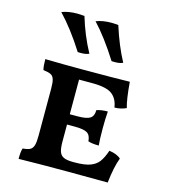

<svg xmlns="http://www.w3.org/2000/svg" viewBox="-112 -846 825 937"><g transform="rotate(15 300.0 -377.5)"><path d="M546 -127Q528 -80 519 1L314 0Q155 0 69 2Q69 -36 75 -52Q100 -54 112 -60.5Q124 -67 129 -83Q134 -99 134 -133V-370Q134 -402 129 -417.5Q124 -433 111.5 -439Q99 -445 74 -448Q69 -467 69 -502Q153 -500 253 -500Q422 -500 496 -502Q503 -414 515 -374Q487 -361 456 -361Q450 -404 421.5 -426Q393 -448 321 -448H254V-273H293Q339 -273 356.5 -284.5Q374 -296 374 -326Q398 -334 430 -334Q427 -298 427 -249Q427 -195 430 -162Q395 -162 376 -169Q374 -199 356.5 -210Q339 -221 293 -221H254V-136Q254 -102 260 -84.5Q266 -67 282 -59.5Q298 -52 329 -52H338Q387 -52 415 -62Q443 -72 458.5 -92.5Q474 -113 487 -151Q528 -145 546 -127ZM85 -744Q118 -757 163 -757Q175 -757 199 -755Q226 -664 270 -583Q259 -578 246 -576.5Q233 -575 213 -576Q149 -677 85 -744ZM258 -744Q291 -757 335 -757Q348 -757 370 -755Q401 -657 441 -583Q430 -578 417 -576.5Q404 -575 384 -576Q319 -679 258 -744Z"/></g></svg>

Font: Vollkorn SC SemiBold
Style: Regular
Weight: 600
Designer: Friedrich Althausen
Foundry: Friedrich Althausen
Version: Version 4.015